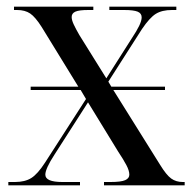

<svg xmlns="http://www.w3.org/2000/svg" viewBox="-20 -556 578 576"><path d="M5 0V-10H25Q55 -10 74 -22Q93 -34 115 -68L238 -259L222 -286H72V-296H215L105 -475Q86 -505 70.5 -515.5Q55 -526 31 -526H22V-536H260V-526H245Q217 -526 206 -521Q195 -516 195 -505Q195 -496 201 -483Q207 -470 218 -451L299 -321L376 -442Q390 -463 397.5 -478.5Q405 -494 405 -504Q405 -516 393 -521Q381 -526 352 -526H308V-536H509V-526H496Q466 -526 447.5 -514.5Q429 -503 406 -469L305 -311L314 -296H475V-286H320L460 -62Q479 -31 493.5 -20.5Q508 -10 528 -10H534V0H292V-10H312Q343 -10 355.5 -15.5Q368 -21 368 -32Q368 -44 359 -61Q350 -78 334 -102L244 -249L144 -93Q116 -50 116 -32Q116 -10 167 -10H220V0Z"/></svg>

Font: Noto Serif Display SemiCondensed
Style: Regular
Weight: 400
Width: 4
Designer: Monotype Design Team
Foundry: Monotype Imaging Inc.
Version: Version 2.009